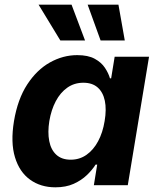

<svg xmlns="http://www.w3.org/2000/svg" viewBox="-20 -787 671 816"><path d="M215.4 9.1Q152.8 9.1 107.7 -23.5Q62.6 -56 43.6 -118.8Q24.5 -181.6 39.4 -272.2Q55.1 -365.7 95.7 -428Q136.3 -490.2 192 -521.5Q247.7 -552.7 308.2 -552.7Q354.4 -552.7 382.6 -537.2Q410.8 -521.8 425.9 -498.9Q441.1 -476 447.4 -454H452.4L467.3 -545.9H613.4L523.1 0H378.9L393.1 -87.4H386.2Q372.2 -64.9 349.1 -42.8Q326 -20.6 293 -5.7Q260 9.1 215.4 9.1ZM280.4 -108.3Q318.1 -108.3 347.6 -129Q377.1 -149.7 396.9 -186.6Q416.8 -223.5 424.7 -272.7Q433.1 -322.4 425.5 -358.9Q417.8 -395.4 394.9 -415.4Q372 -435.4 334.3 -435.4Q295.8 -435.4 266.1 -414.5Q236.4 -393.6 217.1 -357Q197.7 -320.4 189.7 -272.7Q182 -224.8 189.3 -187.5Q196.5 -150.3 219.4 -129.3Q242.3 -108.3 280.4 -108.3ZM407.5 -615.1 352.5 -767.1H483.4L510.3 -615.1ZM236.4 -615.1 144 -767.1H284.1L341.4 -615.1Z"/></svg>

Font: Inter Variable
Style: Italic
Weight: 400
Italic angle: -9.39999°
Designer: Rasmus Andersson
Foundry: rsms
Version: Version 4.001;git-9221beed3